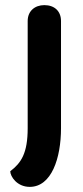

<svg xmlns="http://www.w3.org/2000/svg" viewBox="-20 -500 323 749"><path d="M96 229C181 229 218 117 218 0V-418C218 -457 192 -480 153 -480C116 -480 88 -457 88 -418V0C88 99 62 136 20 168C20 188 46 229 96 229Z"/></svg>

Font: Mesarto
Style: Regular
Weight: 700
Designer: Mohamed Gaber
Foundry: Kief Type Foundry
Version: Version 2.020